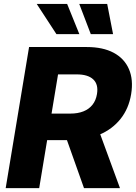

<svg xmlns="http://www.w3.org/2000/svg" viewBox="-20 -970 701 990"><path d="M9.3 0 129.9 -727.5H427.7Q510.7 -727.5 565.9 -698Q621.1 -668.5 644.8 -613.8Q668.5 -559.1 656.2 -484.4Q644 -410.2 601.6 -356.9Q559.1 -303.7 492.7 -275.6Q426.3 -247.6 341.8 -247.6H154.3L176.8 -384.3H342.8Q381.3 -384.3 410.2 -395.8Q439 -407.2 456.8 -429.7Q474.6 -452.1 480 -484.9Q488.3 -534.7 460.9 -560.5Q433.6 -586.4 376 -586.4H279.3L182.1 0ZM413.1 0 295.4 -331.5H477.1L598.6 0ZM448.2 -793.9 388.7 -949.7H532.7L563 -793.9ZM271 -793.9 169.4 -949.7H326.2L389.2 -793.9Z"/></svg>

Font: Inter 20pt ExtraBold
Style: Italic
Weight: 800
Italic angle: -9.3988°
Version: Version 4.001;git-66647c0bb